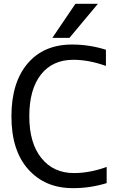

<svg xmlns="http://www.w3.org/2000/svg" viewBox="-20 -976 653 1008"><path d="M376 -956.1H494.1L344.7 -777.3H254.9ZM540 -99.6V-14.6Q450.2 12.7 361.3 11.7Q216.8 11.7 128.4 -86.9Q40 -185.5 40 -365.2Q40 -542 124.5 -642.1Q209 -742.2 358.4 -742.2Q449.2 -742.2 536.1 -714.8V-629.9Q446.3 -662.1 365.2 -662.1Q255.9 -662.1 194.8 -584.5Q133.8 -506.8 133.8 -365.2Q133.8 -224.6 197.3 -146Q260.7 -67.4 368.2 -67.4Q451.2 -67.4 540 -99.6Z"/></svg>

Font: Gen Shin Gothic Regular
Style: Regular
Weight: 400
Designer: [Source Han Sans]
Ryoko NISHIZUKA  (kana & ideographs); Paul D. Hunt (Latin, Greek & Cyrillic); Wenlong ZHANG  (bopomofo
Version: Version 1.002.20150607